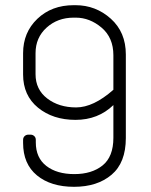

<svg xmlns="http://www.w3.org/2000/svg" viewBox="-20 -720 582 740"><path d="M264 -700H271Q349 -700 407 -648Q465 -596 465 -510V-188Q465 -93 410 -46.5Q355 0 265.5 0Q176 0 122.5 -44Q69 -88 69 -169V-181Q69 -190 75 -195.5Q81 -201 89 -201H98Q106 -201 112 -195.5Q118 -190 118 -181V-171Q118 -112 158.5 -80.5Q199 -49 266.5 -49Q334 -49 375.5 -82.5Q417 -116 417 -189V-315Q358 -258 271 -258Q184 -258 126.5 -305Q69 -352 69 -433V-515Q69 -595 124 -647.5Q179 -700 264 -700ZM272 -652H264Q202 -652 159.5 -613.5Q117 -575 117 -515V-434Q117 -375 162 -340.5Q207 -306 273.5 -306Q340 -306 417 -374V-507Q417 -575 371.5 -613.5Q326 -652 272 -652Z"/></svg>

Font: Text Me One
Style: Regular
Weight: 400
Designer: Julia Petretta
Foundry: Julia Petretta
Version: Version 1.003